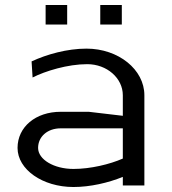

<svg xmlns="http://www.w3.org/2000/svg" viewBox="-20 -740 686 766"><path d="M380 -642H466V-720H380ZM162 -642H248V-720H162ZM470 -107.4C418.2 -84.6 341.5 -66 273 -66C195.2 -66 132 -103.6 132 -149.9C132 -195.2 169.8 -228 222 -228H470ZM556 0V-360C556 -462.7 452.5 -546 325 -546C248 -546 166.6 -523.3 106 -495L110 -430.8C160.6 -456.6 250 -484 328 -484C406.4 -484 470 -428.4 470 -360V-278L334.2 -294H222C122.2 -294 50 -233.5 50 -149.9C50 -63.8 149.9 6.1 273 6.1C340.1 6.1 411.9 -10.7 470 -34.3V0Z"/></svg>

Font: Resamitz
Style: Bold
Weight: 700
Designer: gluk
Foundry: gluk
Version: Version 0.047